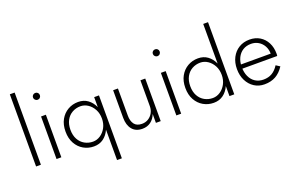

<svg xmlns="http://www.w3.org/2000/svg" viewBox="-112 -1255 3029 1950"><g transform="rotate(-20 1402.5 -280.0)"><path d="M79 -780V0H131V-780Z M289 -668Q289 -653 300 -642Q311 -631 326 -631Q342 -631 352.5 -642Q363 -653 363 -668Q363 -684 352.5 -694.5Q342 -705 326 -705Q311 -705 300 -694.5Q289 -684 289 -668ZM300 -460V0H352V-460Z M874 220H926V-460H874ZM481 -230Q481 -156 511 -102Q541 -48 591.5 -19Q642 10 703 10Q763 10 806 -21.5Q849 -53 873.5 -107.5Q898 -162 898 -230Q898 -299 873.5 -353Q849 -407 806 -438.5Q763 -470 703 -470Q642 -470 591.5 -441Q541 -412 511 -358.5Q481 -305 481 -230ZM534 -230Q534 -290 557.5 -333Q581 -376 621.5 -398.5Q662 -421 710 -421Q753 -421 790.5 -396Q828 -371 851 -328Q874 -285 874 -230Q874 -175 851 -132Q828 -89 790.5 -64Q753 -39 710 -39Q662 -39 621.5 -61.5Q581 -84 557.5 -127Q534 -170 534 -230Z M1131 -168V-460H1079V-162Q1079 -83 1117 -36.5Q1155 10 1227 10Q1279 10 1317 -18Q1355 -46 1374 -96V0H1426V-460H1374V-180Q1374 -141 1356.5 -109Q1339 -77 1308.5 -58Q1278 -39 1239 -39Q1183 -39 1157 -73.5Q1131 -108 1131 -168Z M1584 -668Q1584 -653 1595 -642Q1606 -631 1621 -631Q1637 -631 1647.5 -642Q1658 -653 1658 -668Q1658 -684 1647.5 -694.5Q1637 -705 1621 -705Q1606 -705 1595 -694.5Q1584 -684 1584 -668ZM1595 -460V0H1647V-460Z M2169 -780V0H2221V-780ZM1776 -230Q1776 -156 1806 -102Q1836 -48 1886.5 -19Q1937 10 1998 10Q2058 10 2101 -21.5Q2144 -53 2168.5 -107.5Q2193 -162 2193 -230Q2193 -299 2168.5 -353Q2144 -407 2101 -438.5Q2058 -470 1998 -470Q1937 -470 1886.5 -441Q1836 -412 1806 -358.5Q1776 -305 1776 -230ZM1829 -230Q1829 -290 1852.5 -333Q1876 -376 1916.5 -398.5Q1957 -421 2005 -421Q2048 -421 2085.5 -396Q2123 -371 2146 -328Q2169 -285 2169 -230Q2169 -175 2146 -132Q2123 -89 2085.5 -64Q2048 -39 2005 -39Q1957 -39 1916.5 -61.5Q1876 -84 1852.5 -127Q1829 -170 1829 -230Z M2547 10Q2616 10 2667.5 -18.5Q2719 -47 2758 -107L2716 -134Q2685 -85 2645.5 -62Q2606 -39 2553 -39Q2503 -39 2465.5 -63Q2428 -87 2407.5 -131Q2387 -175 2387 -234Q2387 -292 2408 -334.5Q2429 -377 2466.5 -400.5Q2504 -424 2555 -424Q2599 -424 2634 -403Q2669 -382 2689.5 -345Q2710 -308 2710 -261Q2710 -253 2707.5 -244.5Q2705 -236 2703 -231L2725 -262H2367V-217H2764Q2765 -222 2765.5 -229Q2766 -236 2766 -242Q2766 -309 2739.5 -360.5Q2713 -412 2665.5 -441Q2618 -470 2555 -470Q2490 -470 2440 -439.5Q2390 -409 2362 -355Q2334 -301 2334 -231Q2334 -161 2361.5 -106.5Q2389 -52 2437 -21Q2485 10 2547 10Z"/></g></svg>

Font: Jost Light
Style: Regular
Weight: 300
Version: Version 3.710